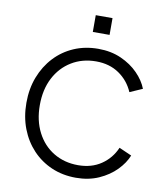

<svg xmlns="http://www.w3.org/2000/svg" viewBox="-101 -1033 982 1128"><g transform="rotate(10 390.5 -468.5)"><path d="M66 -372Q66 -456 93 -526Q120 -596 168.5 -648Q217 -700 283 -728.5Q349 -757 428 -757Q504 -757 564.5 -730Q625 -703 666.5 -660.5Q708 -618 726 -571L651 -538Q623 -603 565.5 -642.5Q508 -682 428 -682Q346 -682 282 -643Q218 -604 182 -534.5Q146 -465 146 -372Q146 -280 182 -210Q218 -140 282 -101.5Q346 -63 428 -63Q508 -63 565.5 -102Q623 -141 651 -206L726 -173Q708 -127 666.5 -84.5Q625 -42 564.5 -15Q504 12 428 12Q349 12 283 -16.5Q217 -45 168.5 -96.5Q120 -148 93 -218Q66 -288 66 -372ZM378 -849V-949H478V-849Z"/></g></svg>

Font: Kosmopol Plus Jakarta Sans
Style: Regular
Weight: 400
Designer: Gumpita Rahayu
Foundry: Tokotype
Version: Version 2.006